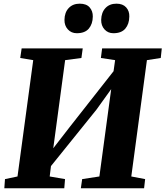

<svg xmlns="http://www.w3.org/2000/svg" viewBox="-20 -1000 880 1020"><path d="M3 0 6.5 -48.5 73 -62.5 156.5 -680.5 87.5 -692 95 -743H419.5L412.5 -692L326 -680.5L254 -146L222 -159.5L352.5 -328L624 -673.5L574 -555.5L591.5 -680.5L516 -692L522.5 -743H839.5L834 -692L760.5 -680.5L677.5 -62.5L751 -48.5L745.5 0H409.5L416.5 -48.5L508 -62.5L579 -588L608.5 -579L492 -417L207.5 -64L253.5 -140L244 -62.5L325.5 -48.5L321.5 0ZM388 -823.5Q359 -823.5 340.5 -843.8Q322 -864 322.5 -894.5Q323 -934 345 -957.2Q367 -980.5 403.5 -980.5Q439 -980.5 456.2 -960.8Q473.5 -941 473 -912Q472.5 -872.5 451.8 -848Q431 -823.5 388 -823.5ZM582.5 -823.5Q553.5 -823.5 535.2 -843.8Q517 -864 517.5 -894.5Q518.5 -934 540.2 -957.2Q562 -980.5 598.5 -980.5Q632.5 -980.5 650.2 -960.8Q668 -941 667 -912Q666.5 -872.5 645.8 -848Q625 -823.5 582.5 -823.5Z"/></svg>

Font: Merriweather 28pt Black
Style: Italic
Weight: 900
Italic angle: -7.8°
Version: Version 2.101